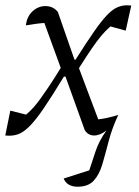

<svg xmlns="http://www.w3.org/2000/svg" viewBox="-30 -508 527 727"><path d="M-10 5 9 -89 69 -74Q85 -88 97 -101.5Q109 -115 122.5 -133.5Q136 -152 154.5 -179.5Q173 -207 200 -251L138 -421Q122 -420 104 -417.5Q86 -415 68 -412Q72 -446 93.5 -465.5Q115 -485 142 -485Q171 -485 189 -463L252 -282H256Q296 -345 324 -385.5Q352 -426 373 -448.5Q394 -471 412.5 -479.5Q431 -488 451 -488Q455 -488 459 -487.5Q463 -487 467 -487L446 -392L388 -408Q368 -390 353 -372Q338 -354 319 -326.5Q300 -299 269 -250L342 -56Q377 -60 418 -73Q394 -22 381.5 26.5Q369 75 357.5 114Q346 153 325 176Q304 199 264 199Q224 199 211 168L308 137Q319 105 331.5 66Q344 27 373 -14Q349 5 326 5Q304 5 291 -15L218 -218H212Q167 -144 136 -98.5Q105 -53 81.5 -29.5Q58 -6 36.5 1Q15 8 -10 5Z"/></svg>

Font: Piazzolla Light
Style: Italic
Weight: 300
Italic angle: -11.3°
Designer: Juan Pablo del Peral
Foundry: Huerta Tipografica
Version: Version 1.330